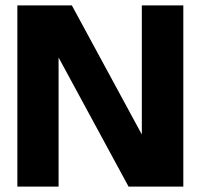

<svg xmlns="http://www.w3.org/2000/svg" viewBox="-20 -688 740 708"><path d="M44 0V-668H245L503 -192V-668H656V0H454L196 -476V0Z"/></svg>

Font: Atkinson Hyperlegible
Style: Bold
Weight: 700
Designer: Elliott Scott, Megan Eiswerth, Linus Boman, Theodore Petrosky
Foundry: Braille Institute
Version: Version 1.006; ttfautohint (v1.8.3)